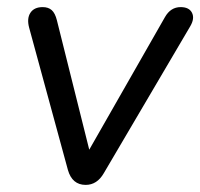

<svg xmlns="http://www.w3.org/2000/svg" viewBox="-20 -513 563 540"><path d="M221 7Q183 7 171 -35L62 -435Q55 -461 65.5 -477Q76 -493 100 -493Q116 -493 125.5 -484.5Q135 -476 140 -456L231 -92L444 -465Q460 -493 488 -493Q512 -493 520 -477Q528 -461 515 -439L272 -26Q253 7 221 7Z"/></svg>

Font: Nunito
Style: Italic
Weight: 400
Italic angle: -9°
Designer: Vernon Adams
Foundry: Vernon Adams
Version: Version 3.601; ttfautohint (v1.8.2.53-6de2)